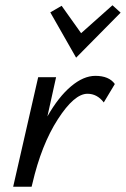

<svg xmlns="http://www.w3.org/2000/svg" viewBox="-20 -709 478 729"><path d="M438 -661 269 -490 171 -662 214 -687 288 -583 407 -689ZM342 -421Q394 -421 416 -390L374 -320Q349 -353 312 -353Q262 -353 199.5 -256Q137 -159 103 -12L100 0H30L125 -416H193L160 -267Q202 -341 249.5 -381Q297 -421 342 -421Z"/></svg>

Font: EauTest Medium
Style: Italic
Weight: 500
Italic angle: -12°
Designer: Christian Thalmann (Catharsis Fonts)
Version: Version 0.001;PS 000.001;hotconv 1.0.88;makeotf.lib2.5.64775